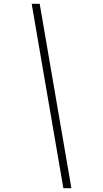

<svg xmlns="http://www.w3.org/2000/svg" viewBox="-20 -843 540 1006"><path d="M312 143 146 -823H188L354 143Z"/></svg>

Font: Iosevka Term Curly XLt Obl
Style: Regular
Weight: 200
Italic angle: -9°
Designer: Belleve Invis
Foundry: Belleve Invis
Version: Version 32.3.0